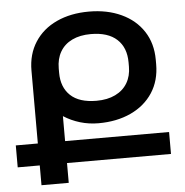

<svg xmlns="http://www.w3.org/2000/svg" viewBox="-53 -812 832 864"><g transform="rotate(-5 362.5 -380.0)"><path d="M692.4 -89.4H222.7V0H99.6V-89.4H0V-188.5H99.6V-517.6Q99.6 -591.3 135 -646.2Q170.4 -701.2 233.9 -730.5Q297.4 -759.8 379.9 -759.8Q462.4 -759.8 526.1 -730.2Q589.8 -700.7 625.5 -646Q661.1 -591.3 661.1 -517.6V-497.6Q661.1 -423.8 625.5 -369.1Q589.8 -314.5 526.1 -284.9Q462.4 -255.4 379.9 -255.4Q336.9 -255.4 296.9 -267.3Q256.8 -279.3 222.7 -301.3V-188.5H692.4ZM222.7 -497.1Q222.7 -431.6 262.2 -394.3Q301.8 -356.9 379.9 -356.9Q429.2 -356.9 464.8 -374.3Q500.5 -391.6 519.3 -423.3Q538.1 -455.1 538.1 -497.1V-516.6Q538.1 -583.5 497.6 -620.8Q457 -658.2 379.9 -658.2Q330.6 -658.2 295.2 -641.1Q259.8 -624 241.2 -592Q222.7 -560.1 222.7 -516.6Z"/></g></svg>

Font: Mardoto Medium
Style: Regular
Weight: 500
Designer: Christian Robertson, Vahan Hovhannisyan
Foundry: Google
Version: Version 1.000